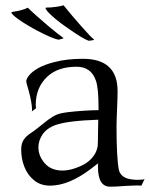

<svg xmlns="http://www.w3.org/2000/svg" viewBox="-20 -698 566 725"><path d="M396 7Q350 7 350 -67Q350 -70 350 -73.5Q350 -77 351 -81Q344 -77 337.5 -71.5Q331 -66 324 -61Q240 3 169 3Q134 3 109.5 -16.5Q85 -36 72.5 -67Q60 -98 60 -133Q60 -157 70 -171Q80 -185 94 -194Q108 -203 119 -212Q145 -233 161.5 -245.5Q178 -258 194 -265Q208 -271 237 -274.5Q266 -278 298 -280Q330 -282 352 -282V-295Q352 -365 342 -394Q324 -446 269 -446Q199 -446 159 -409Q115 -368 115 -302Q115 -298 115.5 -294.5Q116 -291 116 -289L100 -277L101 -282Q101 -309 88 -357Q79 -387 79 -390Q79 -399 88 -411Q114 -445 183 -463Q209 -470 236.5 -473Q264 -476 293 -476Q424 -476 424 -354Q424 -343 423.5 -326Q423 -309 422 -286Q421 -264 420.5 -247Q420 -230 420 -219Q420 -100 429 -56Q437 -24 482 -20Q488 -19 493.5 -19Q499 -19 503 -19Q519 -19 526 -22L514 3Q504 2 489 2.5Q474 3 455 4Q415 7 396 7ZM216 -54Q238 -54 263 -62.5Q288 -71 305 -82Q343 -108 349 -147Q350 -164 350 -189.5Q350 -215 351 -246Q293 -244 252.5 -239Q212 -234 187 -225Q156 -213 140.5 -190Q125 -167 125 -142Q125 -109 149 -81.5Q173 -54 216 -54ZM315 -544Q294 -551 237 -591Q209 -610 190 -626Q171 -642 160 -654Q151 -665 152 -668Q152 -670 173 -670Q181 -671 194 -672.5Q207 -674 220 -678Q233 -662 250.5 -641Q268 -620 285.5 -600.5Q303 -581 316 -567Q329 -553 334 -550Q335 -549 335 -548Q335 -546 315 -544ZM201 -548Q178 -552 117 -584Q57 -617 33 -638Q23 -647 23 -651Q23 -653 44 -656Q52 -658 62.5 -660.5Q73 -663 85 -669Q100 -654 120.5 -636Q141 -618 161.5 -600.5Q182 -583 197.5 -571Q213 -559 218 -556Q220 -554 220 -554Q219 -553 214.5 -551.5Q210 -550 201 -548Z"/></svg>

Font: Gideon Roman
Style: Regular
Weight: 400
Designer: Robert E. Leuschke
Foundry: Robert E. Leuschke
Version: Version 2.010